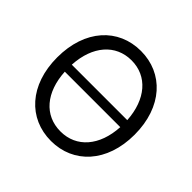

<svg xmlns="http://www.w3.org/2000/svg" viewBox="-180 -926 1126 1126"><g transform="rotate(45 382.5 -363.5)"><path d="M383 10C568 10 704 -133 704 -363C704 -594 568 -737 383 -737C196 -737 62 -593 62 -363C62 -134 196 10 383 10ZM153 -335H613C604 -172 515 -69 383 -69C249 -69 162 -172 153 -335ZM153 -393C162 -557 252 -659 383 -659C514 -659 603 -556 613 -393Z"/></g></svg>

Font: Wafeq
Style: Regular
Weight: 400
Designer: Rasmus Andersson & Azza Alameddine
Foundry: Google & TypeTogether
Version: Version 3.000;FEAKit 1.0